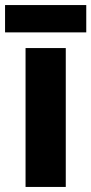

<svg xmlns="http://www.w3.org/2000/svg" viewBox="-34 -832 361 759"><path d="M307 -812H-14V-704H307ZM226 -93V-642H67V-93Z"/></svg>

Font: Noto Sans Kannada UI SemiCondensed ExtraBold
Style: Regular
Weight: 800
Width: 4
Designer: Jelle Bosma - Monotype Design Team
Foundry: Monotype Imaging Inc.
Version: Version 2.005